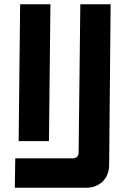

<svg xmlns="http://www.w3.org/2000/svg" viewBox="-20 -886 592 906"><path d="M50 0 52 -139H324Q349 -139 351 -165L359 -866H502L495 -104Q493 -57 464 -29Q433 0 386 0ZM211 -220H68L75 -866H218Z"/></svg>

Font: Covid19
Style: Regular
Weight: 400
Designer: Peter Wiegel
Foundry: (c) CAT - Ing. Peter Wiegel.  for Rudolf Maass + Partner GmbH
Version: Version 001.000